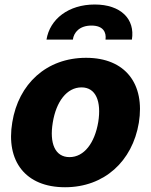

<svg xmlns="http://www.w3.org/2000/svg" viewBox="-20 -804 658 835"><path d="M182.2 -631.7H296.9C300.8 -663 326 -692.8 377.8 -692.8C429 -692.8 443.2 -663.4 438.9 -631.7H553.6C568.2 -721.2 505.3 -784.4 392 -784.4C278.1 -784.4 196.7 -721.2 182.2 -631.7ZM262.8 10.3C433.6 10.3 555.8 -102.6 583.8 -269.9C611.2 -438.6 525.6 -552.6 354.4 -552.6C182.5 -552.6 60.4 -439.6 33.4 -272C5 -103.7 90.2 10.3 262.8 10.3ZM282.3 -120.7C219.1 -120.7 194.6 -181.1 209.5 -271C224.1 -361.9 270.6 -424 334.5 -424C397 -424 421.5 -362.9 407.3 -273.4C392 -182.2 345.9 -120.7 282.3 -120.7Z"/></svg>

Font: TID UI Extra Bold
Style: Italic
Weight: 800
Italic angle: -9.39999°
Designer: The TID Project Authors
Foundry: Bakken & Bæck
Version: Version 1.001;hotconv 1.0.109;makeotfexe 2.5.65596